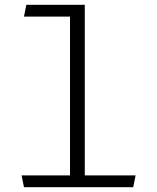

<svg xmlns="http://www.w3.org/2000/svg" viewBox="-20 -785 660 805"><path d="M80.5 0H538.5L548.5 -49.5H335.5V-765H90.5L80.5 -715.5H273.5V-49.5H70.5Z"/></svg>

Font: Monaspace Argon ExtraLight
Style: Regular
Weight: 200
Designer: Riley Cran & the Lettermatic Team
Foundry: Lettermatic
Version: Version 1.000 (Monaspace Argon)